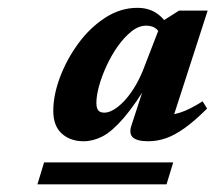

<svg xmlns="http://www.w3.org/2000/svg" viewBox="-20 -702 550 490"><path d="M75.5 -231.5 92.5 -287.5H422L405 -231.5ZM315.5 -382 354.5 -501.5H365.5Q325.5 -435.5 295.8 -401Q266 -366.5 241.8 -354Q217.5 -341.5 193.5 -341.5Q159.5 -341.5 137.8 -361Q116 -380.5 116 -419Q116 -459.5 133.2 -505.2Q150.5 -551 180 -591.2Q209.5 -631.5 248.5 -656.8Q287.5 -682 330.5 -682Q357.5 -682 377.2 -669.8Q397 -657.5 412.5 -632L394.5 -604.5Q389.5 -618.5 379.8 -627.5Q370 -636.5 353 -636.5Q334 -636.5 315.8 -622Q297.5 -607.5 281.2 -584.8Q265 -562 252.5 -535.2Q240 -508.5 233 -483.2Q226 -458 226 -439.5Q226 -426 230.8 -420.2Q235.5 -414.5 246.5 -414.5Q257 -414.5 269.2 -421.5Q281.5 -428.5 295 -442.2Q308.5 -456 321.2 -476Q334 -496 344.5 -521.5L393 -647L437 -675H510L414 -378L392 -407Q415 -407 439.2 -414.5Q463.5 -422 497 -443.5L508.5 -425Q477.5 -394 451.8 -375.5Q426 -357 403.5 -349.2Q381 -341.5 358.5 -341.5Q330 -341.5 319.2 -351.2Q308.5 -361 315.5 -382Z"/></svg>

Font: Newsreader 24pt
Style: Bold Italic
Weight: 700
Italic angle: -17°
Designer: Hugues Gentile
Foundry: Production Type
Version: Version 1.003